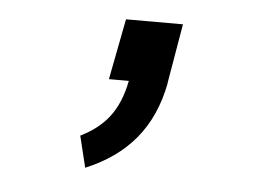

<svg xmlns="http://www.w3.org/2000/svg" viewBox="-35 -178 588 413"><g transform="rotate(5 259.0 29.0)"><path d="M221.7 -133.8 196.3 -2.4H239.3C226.1 64.9 195.3 99.1 145.5 124L162.1 191.9C251 154.8 304.2 92.3 322.8 -3.9V-5.4L344.7 -133.8Z"/></g></svg>

Font: Fantasque Sans Mono
Style: RegItalic
Weight: 400
Italic angle: -11°
Monospace: yes
Designer: Jany Belluz
Version: Version 1.6.3